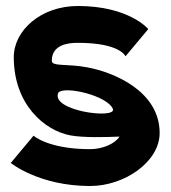

<svg xmlns="http://www.w3.org/2000/svg" viewBox="-20 -610 570 641"><path d="M16 -66C16 -66 110 11 281 11C396 11 513 -70 513 -166C513 -306 359 -369 272 -385C206 -398 153 -387 153 -407C153 -446 181 -467 240 -467C382 -467 399 -422 399 -422L475 -513C475 -513 411 -590 240 -590C116 -590 26 -508 26 -419C26 -261 129 -174 215 -158C258 -150 332 -152 379 -154C364 -130 322 -112 281 -112C141 -112 92 -157 92 -157ZM175 -301C196 -324 339 -291 357 -246C369 -211 146 -240 175 -301Z"/></svg>

Font: Charger EcoBlack
Style: Black
Weight: 1000
Designer: Jasper
Foundry: Cannot Into Space Fonts
Version: Version 1.1